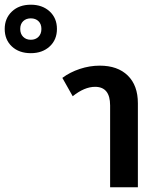

<svg xmlns="http://www.w3.org/2000/svg" viewBox="-265 -796 679 816"><path d="M-134 -570Q-184 -570 -214.5 -598.5Q-245 -627 -245 -673Q-245 -718 -214.5 -747Q-184 -776 -134 -776Q-85 -776 -54 -747.5Q-23 -719 -23 -673Q-23 -627 -54 -598.5Q-85 -570 -134 -570ZM-134 -627Q-114 -627 -101.5 -639.5Q-89 -652 -89 -673Q-89 -694 -101.5 -706Q-114 -718 -134 -718Q-154 -718 -166.5 -706Q-179 -694 -179 -673Q-179 -652 -166.5 -639.5Q-154 -627 -134 -627ZM203 0V-348Q203 -427 139 -427Q94 -427 44 -387L0 -465Q32 -489 74 -503Q116 -517 159 -517Q235 -517 278 -475Q321 -433 321 -357V0Z"/></svg>

Font: Noto Sans Thai Looped UI Medium
Style: Regular
Weight: 500
Designer: Cadson Demak Team
Foundry: Cadson Demak Co., Ltd.
Version: Version 1.000; ttfautohint (v1.8.4.7-5d5b)